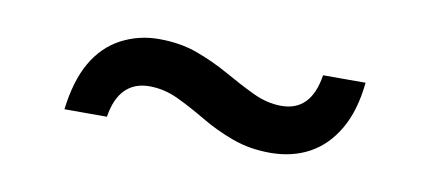

<svg xmlns="http://www.w3.org/2000/svg" viewBox="-30 -491 599 267"><g transform="rotate(10 269.0 -357.5)"><path d="M358 -293Q389 -293 413 -306Q437 -319 452.5 -345.5Q468 -372 472 -412H412Q408 -386 395.5 -373Q383 -360 362 -360Q342 -360 322 -369.5Q302 -379 280 -391.5Q258 -404 233.5 -413Q209 -422 179 -422Q150 -422 125.5 -409Q101 -396 86 -370Q71 -344 66 -303H126Q130 -329 143 -342Q156 -355 177 -355Q198 -355 218 -345.5Q238 -336 259 -323.5Q280 -311 304.5 -302Q329 -293 358 -293Z"/></g></svg>

Font: Instrument Sans Condensed Medium
Style: Regular
Weight: 500
Width: 3
Designer: Rodrigo Fuenzalida
Foundry: fragTYPE
Version: Version 1.000;gftools[0.9.28]